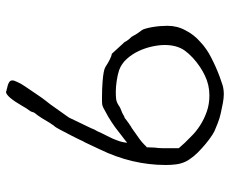

<svg xmlns="http://www.w3.org/2000/svg" viewBox="-83 -656 766 640"><g transform="rotate(-90 300.0 -336.0)"><path d="M236 -594Q245 -604 246 -609Q248 -617 251 -620Q260 -632 267 -645Q297 -697 313 -699L317 -698L318 -697H319H321Q326 -695 332 -694Q337 -693 341 -691Q346 -689 349 -686Q352 -683 352 -678Q352 -672 347 -662Q342 -650 332 -635.5Q322 -621 310 -603Q289 -572 286 -569Q283 -565 272 -551Q261 -536 250 -520Q231 -493 228 -489L193 -416Q189 -407 188 -404Q184 -399 176 -380Q170 -368 163 -354Q157 -342 153 -331Q148 -319 146 -308L144 -295L154 -303Q164 -311 180 -323Q196 -336 213 -347Q231 -359 247 -367Q262 -376 270 -378Q276 -379 283.5 -379Q291 -379 297 -379Q323 -379 349 -377Q386 -374 396 -368Q427 -348 441 -346Q446 -341 473 -311Q480 -304 481 -302V-301Q485 -294 491 -287Q498 -281 501 -274Q505 -266 510 -259Q521 -245 523 -239Q527 -227 529.5 -212.5Q532 -198 533 -185Q534 -172 534 -161Q534 -128 519 -101Q505 -73 481 -52Q458 -30 428 -15Q397 1 365 13Q350 18 336 23Q322 27 306 27Q293 27 277 24Q260 21 243 17Q225 13 210 7Q195 1 183 -4Q171 -10 155 -22Q139 -34 125 -47Q110 -60 98 -75Q86 -90 81 -101Q74 -116 72 -133Q70 -150 70 -166Q70 -279 122 -386L145 -435Q148 -439 156 -457Q167 -478 167 -479Q193 -530 198 -536Q200 -539 204 -543V-544Q206 -547 211 -554Q229 -585 236 -594ZM341 -691ZM127 -122Q143 -103 162 -85Q180 -66 202 -52Q224 -38 248.5 -29.5Q273 -21 302 -21Q337 -21 368 -36Q381 -42 397 -52.5Q413 -63 427.5 -76.5Q442 -90 452 -104Q470 -130 470 -170Q470 -189 465 -212Q460 -235 450 -256.5Q440 -278 424 -296Q408 -314 386 -322Q371 -327 350.5 -330Q330 -333 315 -333Q300 -333 291 -332Q280 -331 268 -323Q264 -320 259.5 -318Q255 -316 250 -314Q244 -312 239 -309Q234 -306 230 -304H229H228Q220 -298 212 -292Q204 -286 196 -281H195Q177 -268 161 -257Q145 -246 131 -231L129 -230V-228Q129 -216 128 -203Q126 -190 126 -176V-126V-124Z"/></g></svg>

Font: ToneOZ-Pinyin-Tsuipita-TC
Style: Regular
Weight: 400
Designer: ÂÆ£ÂøóÂáåJeffrey Xuan(jeffreyx@gmail.com, ToneOZ.com) ÈòøÂù§(cjkFonts)
Foundry: ToneOZ
Version: Version 0.24071